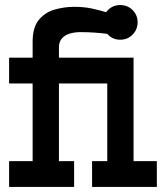

<svg xmlns="http://www.w3.org/2000/svg" viewBox="-20 -739 656 759"><path d="M16 0V-102H109V-409H16V-511H109V-574Q109 -631 133.8 -660.8Q158.5 -690.5 196.2 -701.2Q234 -712 273 -712Q312 -712 342.2 -705.5Q372.5 -699 406 -689V-605Q383 -608 355.5 -610Q328 -612 298 -612Q275 -612 255.8 -606.2Q236.5 -600.5 224.8 -587.2Q213 -574 213 -552V-511H340V-409H213V-102H273V0ZM344 0V-102H404V-409H311V-511H508V-102H600V0ZM455 -582Q426.5 -582 406.8 -602.2Q387 -622.5 387 -651Q387 -679.5 406.8 -699.2Q426.5 -719 455 -719Q484.5 -719 504.2 -699.2Q524 -679.5 524 -651Q524 -622.5 504.2 -602.2Q484.5 -582 455 -582Z"/></svg>

Font: Overpass Mono Light
Style: Regular
Weight: 300
Monospace: yes
Designer: Delve Withrington, Dave Bailey
Foundry: Delve Fonts LLC
Version: Version 4.000